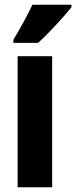

<svg xmlns="http://www.w3.org/2000/svg" viewBox="-20 -786 320 806"><path d="M280 -756V-766H116C95 -722 69 -673 36 -619V-606H140C189 -651 253 -721 280 -756ZM199 0V-550H54V0Z"/></svg>

Font: Noto Sans Khmer UI ExtraCondensed ExtraBold
Style: Regular
Weight: 800
Width: 2
Designer: Danh Hong and the Monotype Design Team
Foundry: Monotype Imaging Inc.
Version: Version 2.002